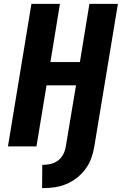

<svg xmlns="http://www.w3.org/2000/svg" viewBox="-20 -755 640 990"><path d="M202 215H197L198 95H202Q222 95 242.5 90Q263 85 279.5 72.5Q296 60 306 41Q316 22 319 2L372 -315H220L168 0H21L142 -735H289L240 -435H392L441 -735H588L466 2Q461 32 450.5 61Q440 90 421 116Q402 142 376.5 162Q351 182 322 194Q293 206 262.5 210.5Q232 215 202 215Z"/></svg>

Font: Iosevka Heavy Extended Oblique
Style: Regular
Weight: 900
Width: 7
Italic angle: -9°
Monospace: yes
Designer: Belleve Invis
Foundry: Belleve Invis
Version: Version 32.5.0; ttfautohint (v1.8.4)